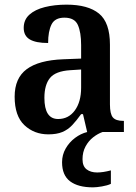

<svg xmlns="http://www.w3.org/2000/svg" viewBox="-20 -568 587 826"><path d="M188 10Q127 10 85 -29.5Q43 -69 43 -152Q43 -232 95 -270.5Q147 -309 252 -313L329 -316V-374Q329 -429 315 -460.5Q301 -492 257 -492Q216 -492 201.5 -462.5Q187 -433 187 -383Q134 -383 108 -398.5Q82 -414 82 -448Q82 -483 106.5 -505Q131 -527 173 -537.5Q215 -548 266 -548Q359 -548 406 -509.5Q453 -471 453 -376V-119Q453 -78 465.5 -63Q478 -48 510 -48H513V0H355L337 -77H329Q309 -49 290.5 -29.5Q272 -10 248 0Q224 10 188 10ZM230 -56Q275 -56 302 -93Q329 -130 329 -191V-269L282 -266Q219 -262 195 -232.5Q171 -203 171 -147Q171 -56 230 -56ZM380 238Q316 238 281.5 212Q247 186 247 130Q247 98 262.5 71Q278 44 302.5 25.5Q327 7 355 0H421Q401 7 381 22.5Q361 38 348 62Q335 86 335 117Q335 147 352.5 160.5Q370 174 398 174Q423 174 457 165V223Q442 230 418.5 234Q395 238 380 238Z"/></svg>

Font: Noto Serif Myanmar SemiCondensed SemiBold
Style: Regular
Weight: 600
Width: 4
Designer: Ben Mitchell and the Monotype Design Team
Foundry: Monotype Imaging Inc.
Version: Version 2.106; ttfautohint (v1.8.4.7-5d5b)